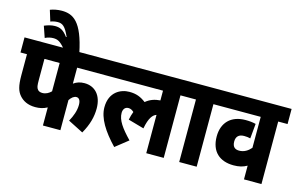

<svg xmlns="http://www.w3.org/2000/svg" viewBox="-106 -1182 2353 1486"><g transform="rotate(15 1070.0 -439.0)"><path d="M454 -501H722V-622H0V-501H52V-333C52 -246 65 -206 92 -175C118 -145 158 -122 219 -122C253 -122 283 -128 314 -145V0H454V-241C469 -264 488 -280 508 -280C528 -280 542 -264 542 -226C542 -179 524 -132 500 -89L622 -27C665 -102 682 -169 682 -234C682 -340 625 -400 541 -400C507 -400 479 -391 454 -373ZM192 -501H314V-274C296 -256 273 -242 244 -242C227 -242 215 -247 207 -256C194 -271 192 -288 192 -334Z M314 -615H441C392 -854 318 -896 226 -896C193 -896 160 -889 134 -879L161 -792C179 -799 199 -803 219 -803C256 -803 280 -787 314 -709L309 -708C273 -757 245 -768 205 -768C179 -768 149 -760 121 -748L152 -658C174 -669 197 -674 217 -674C248 -674 272 -667 314 -615Z M710 -501H1142V-423C1097 -420 1059 -406 1027 -379C986 -410 950 -425 894 -425C825 -425 737 -383 737 -260C737 -173 796 -80 890 18L991 -62C917 -139 877 -194 877 -252C877 -280 891 -302 919 -302C936 -302 949 -295 963 -282C955 -262 949 -240 944 -216L1071 -180C1087 -267 1114 -298 1142 -307V0H1282V-501H1357V-622H710Z M1546 -501H1621V-622H1344V-501H1406V0H1546Z M2140 -501V-622H1608V-501H1925V-253C1901 -225 1870 -205 1831 -205C1802 -205 1776 -217 1776 -264C1776 -304 1798 -325 1840 -325C1860 -325 1875 -323 1890 -319L1901 -438C1877 -444 1851 -447 1819 -447C1702 -447 1635 -377 1635 -267C1635 -145 1707 -84 1818 -84C1861 -84 1894 -92 1925 -110V0H2065V-501Z"/></g></svg>

Font: Noto Sans Devanagari UI Condensed ExtraBold
Style: Regular
Weight: 800
Width: 3
Designer: Jelle Bosma - Monotype Design Team
Foundry: Monotype Imaging Inc.
Version: Version 2.004